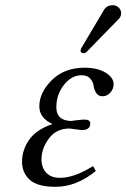

<svg xmlns="http://www.w3.org/2000/svg" viewBox="-20 -700 482 732"><path d="M245.1 -210Q194.3 -210 166.3 -171.9Q138.2 -133.8 138.2 -92.8Q138.2 -60.5 156.5 -41.3Q174.8 -22 209 -22Q263.2 -22 335 -66.9L345.2 -47.9Q271 12.2 191.9 12.2Q122.1 12.2 93 -14.9Q64 -42 64 -83Q64 -127.9 91.1 -167Q118.2 -206.1 180.2 -227.1Q130.4 -250 129.9 -293.9Q129.9 -347.2 177.5 -394.5Q225.1 -441.9 303.2 -441.9Q351.1 -441.9 382.1 -423.3Q413.1 -404.8 413.1 -378.9Q413.1 -360.8 400.6 -346.9Q388.2 -333 370.1 -333Q355 -333 346.9 -345.5Q338.9 -357.9 336.9 -373Q335 -388.2 324 -400.6Q313 -413.1 291 -413.1Q252.9 -413.1 223.9 -376.5Q194.8 -339.8 194.8 -291Q194.8 -239.3 252.9 -238.8L264.2 -240.7Q275.4 -242.2 287.1 -243.2Q298.8 -244.1 301.8 -244.1Q323.7 -244.1 324.2 -230Q324.2 -204.1 292 -204.1Q288.1 -204.1 268.6 -207Q249 -210 245.1 -210ZM409.2 -680.2Q423.3 -680.2 432.6 -671.1Q441.9 -662.1 441.9 -648.9Q441.9 -644 440.9 -642.1Q439 -633.3 432.1 -627L313 -504.9Q305.2 -497.1 299.8 -497.1Q286.6 -497.1 287.1 -507.8Q287.1 -509.8 288.1 -511.2Q288.1 -514.2 292 -520L377 -663.1Q388.2 -680.2 409.2 -680.2Z"/></svg>

Font: Linux Libertine
Style: Italic
Weight: 400
Italic angle: -12°
Designer: Philipp H. Poll
Foundry: Philipp H. Poll
Version: Version 5.1.6 ; ttfautohint (v0.9)